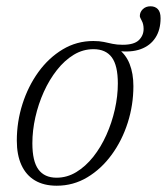

<svg xmlns="http://www.w3.org/2000/svg" viewBox="-20 -581 531 611"><path d="M160 -15.5Q193.5 -15.5 223 -33.5Q252.5 -51.5 276.8 -82Q301 -112.5 318.5 -151.5Q336 -190.5 345.5 -232.8Q355 -275 355 -315.5Q355 -372.5 335.8 -398.5Q316.5 -424.5 277.5 -424.5Q244 -424.5 214.8 -406.8Q185.5 -389 161.2 -358.2Q137 -327.5 119.5 -288.8Q102 -250 92.5 -207.8Q83 -165.5 83 -125Q83 -68 102.2 -41.8Q121.5 -15.5 160 -15.5ZM404.5 -307Q404.5 -247 386.5 -190.5Q368.5 -134 335.5 -88.8Q302.5 -43.5 258 -16.8Q213.5 10 160.5 10Q119.5 10 91.2 -6.8Q63 -23.5 48.2 -55.8Q33.5 -88 33.5 -133.5Q33.5 -193.5 51.5 -250Q69.5 -306.5 102.2 -351.8Q135 -397 179.5 -423.8Q224 -450.5 277 -450.5Q296.5 -450.5 310.5 -447.5Q324.5 -444.5 338.2 -441.5Q352 -438.5 370.5 -438.5Q406.5 -438.5 421.8 -453.2Q437 -468 437 -489Q437 -504.5 431 -515.2Q425 -526 425 -530Q425 -542.5 434.5 -551.8Q444 -561 459 -561Q473.5 -561 482.2 -552Q491 -543 491 -523Q491 -486 474.5 -460.8Q458 -435.5 427.5 -424.5Q397 -413.5 354 -419L355 -426.5Q380.5 -408 392.5 -377.5Q404.5 -347 404.5 -307Z"/></svg>

Font: Newsreader 16pt 16pt Light
Style: Italic
Weight: 300
Italic angle: -17°
Version: Version 1.003